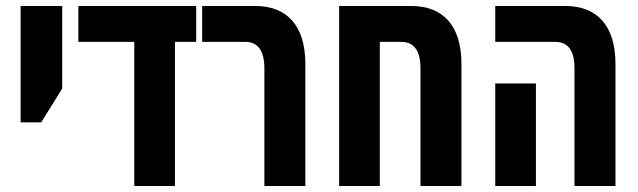

<svg xmlns="http://www.w3.org/2000/svg" viewBox="-20 -622 2132 642"><path d="M49 -213H118L188 -326V-602H49Z M429 0H565V-482H636V-602H242V-482H429Z M864 0H1001V-408C1001 -537 939 -602 833 -602H656V-482H800C842 -482 864 -453 864 -393Z M1355 -602H1114V0H1250V-482H1322C1364 -482 1386 -453 1386 -393V0H1523V-408C1523 -537 1461 -602 1355 -602Z M1901 0H2038V-408C2038 -537 1976 -602 1870 -602H1636V-482H1837C1879 -482 1901 -453 1901 -393ZM1636 0H1772V-343H1636Z"/></svg>

Font: Noto Sans Hebrew ExtraCondensed
Style: Bold
Weight: 700
Width: 2
Designer: Monotype Design Team
Foundry: Monotype Imaging Inc.
Version: Version 2.004